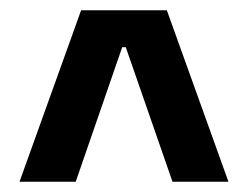

<svg xmlns="http://www.w3.org/2000/svg" viewBox="-20 -659 484 374"><path d="M138 -639H305L425 -305H316L225 -567H218L127.5 -305H18Z"/></svg>

Font: Anek Telugu SemiBold
Style: Regular
Weight: 600
Designer: Omkar Bhoir (Telugu), Yesha Goshar (Latin)
Foundry: Ek Type
Version: Version 1.003